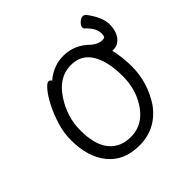

<svg xmlns="http://www.w3.org/2000/svg" viewBox="-150 -668 808 808"><g transform="rotate(-45 254.0 -264.0)"><path d="M236 13Q146 13 97 -46.5Q48 -106 48 -207Q48 -250 61 -292.5Q74 -335 92 -370.5Q110 -406 128 -427.5Q146 -449 155 -449Q165 -449 169 -440Q217 -481 277 -481Q342 -481 391 -432Q415 -411 441 -411Q443 -411 450 -412.5Q457 -414 457 -434Q457 -466 420 -500Q417 -504 417 -509Q417 -521 434 -534Q443 -541 451 -541Q463 -541 469 -531Q508 -477 508 -438Q508 -381 473 -358Q461 -350 446 -350H437Q449 -300 449 -245Q449 -151 396 -70Q336 13 236 13ZM236 -38Q325 -38 372 -139Q393 -186 393 -245Q393 -330 363 -380.5Q333 -431 271 -431Q200 -431 152.5 -360Q105 -289 105 -208Q105 -123 139.5 -80.5Q174 -38 236 -38Z"/></g></svg>

Font: LXGW WenKai Mono TC Light
Style: Regular
Weight: 300
Designer: LXGW / Fontworks Inc.
Foundry: LXGW / Fontworks Inc.
Version: Version 1.330